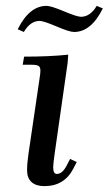

<svg xmlns="http://www.w3.org/2000/svg" viewBox="-20 -634 374 661"><path d="M41 -533.2Q81.1 -613.8 140.1 -613.8Q155.8 -613.8 200.4 -595Q245.1 -576.2 258.8 -576.2Q290.5 -576.2 313 -613.8L334 -605Q293.9 -523.9 234.9 -523.9Q219.2 -523.9 174.6 -543Q129.9 -562 116.2 -562Q84.5 -562 62 -523.9ZM58.1 -411.1 63 -439Q151.4 -439 214.8 -445.8L212.9 -418L168 -104Q163.1 -68.8 163.1 -58.1Q163.1 -35.2 175.8 -35.2Q194.8 -35.2 210 -64.9L221.2 -86.9L244.1 -76.2L232.9 -54.2Q201.7 6.8 132.8 6.8Q104 6.8 88.6 -7.1Q73.2 -21 73.2 -47.9Q73.2 -71.8 78.1 -105L116.2 -363.8Q119.1 -380.9 119.1 -391.1Q119.1 -402.8 112.8 -407Q106.4 -411.1 88.9 -411.1Z"/></svg>

Font: Dihjauti S
Style: Bold Italic
Weight: 700
Italic angle: -9°
Designer: T. Christopher White
Version: Version 3.0.0